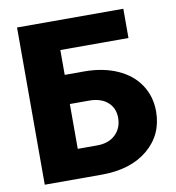

<svg xmlns="http://www.w3.org/2000/svg" viewBox="-80 -783 785 855"><g transform="rotate(-10 312.5 -355.5)"><path d="M534.2 -578.6H226.1V-466.3H314.5Q398.9 -466.3 463.9 -437.5Q528.8 -408.7 563.7 -356.2Q598.6 -303.7 598.6 -235.8Q598.6 -130.9 520.8 -65.4Q442.9 0 311.5 0H53.7V-710.9H534.2ZM226.1 -334.5V-131.8H314Q366.2 -131.8 396.7 -161.1Q427.2 -190.4 427.2 -236.8Q427.2 -280.8 397 -307.6Q366.7 -334.5 313 -334.5Z"/></g></svg>

Font: Sadagaat-English
Style: Regular
Weight: 900
Designer: Ahmed alsheikh
Foundry: Ahmed alsheikh Design
Version: Version 2.137;January 17, 2018;FontCreator 11.0.0.2408 64-bi